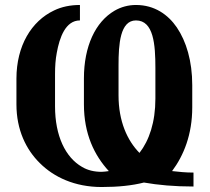

<svg xmlns="http://www.w3.org/2000/svg" viewBox="-20 -741 843 771"><path d="M46 -322C46 -219 85 -140 140 -86C196 -30 280 10 388 10C455 10 511 4 558 -8C615 2 680 8 757 8V-48C725 -48 698 -51 671 -54C718 -117 752 -201 752 -310V-399C752 -496 728 -575 690 -631C655 -682 601 -721 526 -721C495 -721 466 -713 440 -698C363 -653 317 -555 317 -426V-322C317 -203 359 -117 417 -54C408 -53 398 -51 388 -51C359 -51 332 -57 309 -71C243 -109 201 -195 201 -314V-444C201 -475 203 -503 208 -529C219 -590 243 -659 301 -659V-721C263 -721 228 -714 197 -699C106 -656 46 -557 46 -425ZM456 -358V-479C456 -563 462 -659 526 -659C597 -659 604 -562 604 -468V-345C604 -250 579 -177 540 -127C491 -177 456 -254 456 -358Z"/></svg>

Font: Aerodynamic
Style: Regular
Weight: 500
Designer: Google
Version: Version 2.000980; 2014